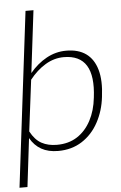

<svg xmlns="http://www.w3.org/2000/svg" viewBox="-82 -768 621 987"><g transform="rotate(-5 228.5 -274.5)"><path d="M19 177H-22L88 -726H129L90 -405Q128 -451 176 -477.5Q224 -504 278 -504Q341 -504 380.5 -475.5Q420 -447 436 -391Q452 -335 441 -251Q433 -180 401 -121Q369 -62 316 -28Q263 6 193 6Q142 6 106.5 -14Q71 -34 49 -73ZM263 -472Q213 -472 168 -445Q123 -418 86 -371L53 -107Q77 -62 110.5 -44Q144 -26 189 -26Q250 -26 294 -54.5Q338 -83 365 -134Q392 -185 399 -251Q413 -362 379 -417Q345 -472 263 -472Z"/></g></svg>

Font: Aleo ExtraLight
Style: Italic
Weight: 250
Italic angle: -7°
Designer: Alessio Laiso
Foundry: Alessio Laiso
Version: Version 2.001;gftools[0.9.29]